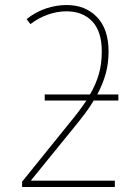

<svg xmlns="http://www.w3.org/2000/svg" viewBox="-20 -744 540 764"><path d="M68 0V-21L256 -254Q276 -278 293 -300.5Q310 -323 324 -344H158V-368H338Q361 -407 373 -448Q385 -489 385 -539Q385 -619 347 -659Q309 -699 244 -699Q207 -699 169.5 -685.5Q132 -672 101 -648L86 -668Q121 -696 162 -710Q203 -724 245 -724Q320 -724 366 -676Q412 -628 412 -539Q412 -490 400 -448.5Q388 -407 367 -368H451V-344H353Q337 -317 316.5 -290Q296 -263 273 -235L104 -27V-25H437V0Z"/></svg>

Font: Noto Sans Mono ExtraCondensed Thin
Style: Regular
Weight: 100
Width: 2
Designer: Monotype Design Team
Foundry: Monotype Imaging Inc.
Version: Version 2.014; ttfautohint (v1.8.4.7-5d5b)